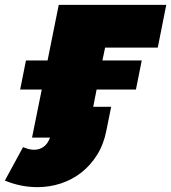

<svg xmlns="http://www.w3.org/2000/svg" viewBox="-89 -567 705 791"><path d="M153 -547H596L561 -371H344L333 -318H495L471 -198H309L295 -127H369L349 -28Q338 28 311 71Q284 114 246.5 143.5Q209 173 162.5 188.5Q116 204 65 204Q-3 204 -69 177L6 39Q31 50 51 50Q74 50 91 37.5Q108 25 117 0H43L83 -198H-6L18 -318H107Z"/></svg>

Font: Argentum Sans Black
Style: Italic
Weight: 900
Italic angle: -11°
Designer: Julieta Ulanovsky (font), Cristiano Sobral (main changes and remaster)
Foundry: Julieta Ulanovsky (font), Cristiano Sobral (main changes and remaster)
Version: Version 2.007;June 15, 2022;FontCreator 14.0.0.2814 64-bit; 